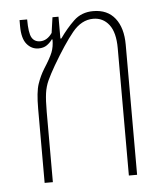

<svg xmlns="http://www.w3.org/2000/svg" viewBox="-44 -564 516 604"><g transform="rotate(-5 214.5 -262.5)"><path d="M73 0V-234Q73 -287 81.5 -312Q90 -337 103 -358Q123 -389 130 -406.5Q137 -424 137 -447L135 -448Q128 -438 117.5 -430.5Q107 -423 91 -423Q69 -423 54 -441Q39 -459 39 -498V-517H63Q63 -474 71.5 -459.5Q80 -445 98 -445Q120 -445 136 -468L143 -517H162V-448H165Q186 -478 210.5 -501.5Q235 -525 272 -525Q317 -525 341 -494.5Q365 -464 365 -411V0H339V-402Q339 -452 320 -476.5Q301 -501 270 -501Q233 -501 204 -465.5Q175 -430 137 -365Q122 -339 113.5 -320.5Q105 -302 102 -280.5Q99 -259 99 -222V0Z"/></g></svg>

Font: Noto Sans Thai UI ExtCond Thin
Style: Regular
Weight: 100
Width: 2
Designer: Monotype Design Team
Foundry: Monotype Imaging Inc.
Version: Version 2.000